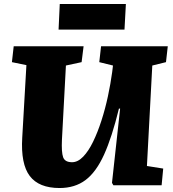

<svg xmlns="http://www.w3.org/2000/svg" viewBox="-20 -933 872 967"><path d="M720 -97 802 -84 794 0H551L544 -12L585 -386H579Q544 -242 504 -154Q464 -66 410.5 -26Q357 14 280 14Q176 14 130 -46.5Q84 -107 92 -240L113 -605L40 -620L49 -700H401L391 -620L312 -603L292 -230Q289 -166 298 -141Q307 -116 343 -116Q372 -116 399 -144Q426 -172 449 -219.5Q472 -267 491 -326Q510 -385 523.5 -448Q537 -511 545 -570L549 -603L480 -620L489 -700H825L816 -620L747 -603ZM281 -913H614L607 -784H275Z"/></svg>

Font: Literata 12pt ExtraBold
Style: Italic
Weight: 800
Italic angle: -2°
Designer: Latin by Veronika Burian and Jose Scaglione. Greek by Irene Vlachou. Cyrillic by Vera Evstafieva
Foundry: TypeTogether
Version: Version 3.002